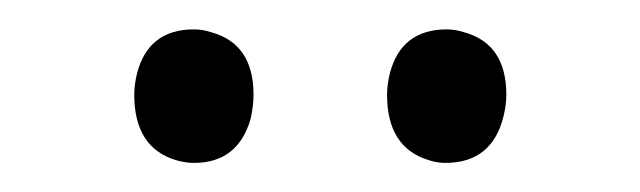

<svg xmlns="http://www.w3.org/2000/svg" viewBox="-20 -695 440 132"><path d="M154.3 -629.9Q154.3 -665 125 -672.9Q119.1 -674.8 113.3 -674.8Q82 -674.8 74.2 -644.5Q72.3 -636.7 72.3 -629.9Q72.3 -593.8 100.6 -585Q107.4 -583 113.3 -583Q143.6 -583 152.3 -613.3Q154.3 -622.1 154.3 -629.9ZM328.1 -629.9Q328.1 -665 298.8 -672.9Q293 -674.8 287.1 -674.8Q255.9 -674.8 248 -644.5Q246.1 -636.7 246.1 -629.9Q246.1 -593.8 274.4 -585Q280.3 -583 286.1 -583Q318.4 -583 326.2 -615.2Q328.1 -623 328.1 -629.9Z"/></svg>

Font: Yaldevi Colombo
Style: Regular
Weight: 400
Designer: Sol Matas, Denzil Rajitha, Kosala Senevirathne and Pathum Egodawatta
Foundry: Mooniak
Version: Version 1.020 ; ttfautohint (v1.6)